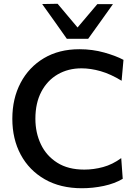

<svg xmlns="http://www.w3.org/2000/svg" viewBox="-20 -988 724 1020"><path d="M415 12Q301 12 218 -35.5Q135 -83 90.2 -166.2Q45.5 -249.5 45.5 -357Q45.5 -464.5 89.5 -548Q133.5 -631.5 213.5 -679Q293.5 -726.5 402 -726.5Q471.5 -726.5 534.2 -708.8Q597 -691 636 -670L626 -559Q568 -594.5 514.8 -609.8Q461.5 -625 413 -625Q342 -625 286.5 -592.8Q231 -560.5 199.5 -500.5Q168 -440.5 168 -357Q168 -283 197 -221.8Q226 -160.5 283.8 -123.8Q341.5 -87 428 -87Q477.5 -87 527.5 -100.5Q577.5 -114 624 -148L632 -38Q589 -12.5 531.2 -0.2Q473.5 12 415 12ZM335 -782Q302.5 -828.5 269.5 -874.8Q236.5 -921 204 -966.5L286 -968Q312.5 -936.5 338.8 -905.2Q365 -874 392 -842Q444 -904 497 -966H580Q547.5 -920.5 514.8 -874.5Q482 -828.5 448.5 -782Z"/></svg>

Font: Commissioner Medium
Style: Regular
Weight: 500
Designer: Kostas Bartsokas
Foundry: Kostas Bartsokas
Version: Version 1.000; ttfautohint (v1.8.3)